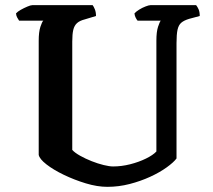

<svg xmlns="http://www.w3.org/2000/svg" viewBox="-20 -724 826 744"><path d="M396 0Q357 0 312.5 -13.5Q268 -27 227.5 -46.5Q187 -66 160 -87Q133 -108 130 -124V-566Q130 -600 136.5 -620Q143 -640 148 -644H54Q51 -649 47 -655.5Q43 -662 42 -672Q48 -679 60.5 -686Q73 -693 86 -698.5Q99 -704 105 -704H339Q343 -699 347.5 -688Q352 -677 352 -662L309 -649Q289 -644 278.5 -634.5Q268 -625 264 -608.5Q260 -592 260 -563V-143Q270 -132 290.5 -120.5Q311 -109 335 -99.5Q359 -90 381.5 -84.5Q404 -79 418 -79Q451 -79 484.5 -87.5Q518 -96 545.5 -109.5Q573 -123 586 -137V-566Q586 -601 592.5 -620.5Q599 -640 603 -644H513Q509 -649 505.5 -656Q502 -663 501 -672Q507 -679 519 -686.5Q531 -694 544 -699Q557 -704 563 -704H740Q745 -698 749.5 -688Q754 -678 754 -662L713 -651Q693 -645 682.5 -636Q672 -627 668 -609Q664 -591 664 -557V-110Q653 -95 626 -75.5Q599 -56 562 -39Q525 -22 482.5 -11Q440 0 396 0Z"/></svg>

Font: Texturina Medium 12pt SemiBold
Style: Regular
Weight: 600
Version: Version 1.002